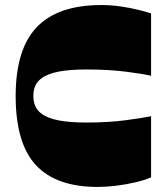

<svg xmlns="http://www.w3.org/2000/svg" viewBox="-20 -730 654 760"><path d="M578 -28Q550 -16 512.5 -7.5Q475 1 437 5.5Q399 10 367 10Q202 10 122 -76.5Q42 -163 42 -350Q42 -535 125.5 -622.5Q209 -710 381 -710Q419 -710 457.5 -704.5Q496 -699 528 -691Q560 -683 578 -677V-430Q544 -438 476.5 -446.5Q409 -455 321 -455Q256 -455 212 -446.5Q168 -438 143 -419Q127 -407 119.5 -390Q112 -373 112 -350Q112 -328 119.5 -310.5Q127 -293 143 -281Q168 -262 212 -253.5Q256 -245 321 -245Q409 -245 476.5 -254Q544 -263 578 -270Z"/></svg>

Font: Ojuju ExtraBold
Style: Regular
Weight: 800
Designer: Chisaokwu Joboson, Mirko Velimirovic
Foundry: Udi Foundry
Version: Version 1.000